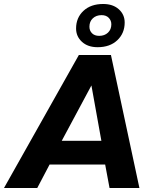

<svg xmlns="http://www.w3.org/2000/svg" viewBox="-49 -944 776 964"><path d="M-29 0 347 -668H508L651 0H501L479 -118H200L138 0ZM261 -237H460L410 -515ZM441 -707Q392 -707 362.5 -734Q333 -761 333 -801Q333 -855 370 -889.5Q407 -924 469 -924Q518 -924 547.5 -897.5Q577 -871 577 -831Q577 -777 540 -742Q503 -707 441 -707ZM449 -764Q476 -764 493 -780Q510 -796 510 -822Q510 -841 497 -854.5Q484 -868 461 -868Q434 -868 417 -852Q400 -836 400 -810Q400 -790 413 -777Q426 -764 449 -764Z"/></svg>

Font: Gantari
Style: Bold Italic
Weight: 700
Italic angle: -10°
Designer: Anugrah Pasau
Foundry: Lafontype
Version: Version 1.000; ttfautohint (v1.8.4.7-5d5b)